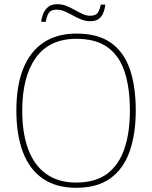

<svg xmlns="http://www.w3.org/2000/svg" viewBox="-20 -885 726 915"><path d="M343 10Q248 10 184.5 -33.5Q121 -77 89.5 -159.5Q58 -242 58 -359Q58 -476 90.5 -557.5Q123 -639 187 -682Q251 -725 344 -725Q446 -725 508 -681.5Q570 -638 598.5 -556Q627 -474 627 -358Q627 -247 598 -164Q569 -81 506.5 -35.5Q444 10 343 10ZM343 -15Q434 -15 490 -56.5Q546 -98 572.5 -175Q599 -252 599 -358Q599 -466 574 -542.5Q549 -619 493 -659.5Q437 -700 344 -700Q215 -700 150.5 -609.5Q86 -519 86 -358Q86 -250 114.5 -173.5Q143 -97 200.5 -56Q258 -15 343 -15ZM410 -784Q387 -784 366.5 -792.5Q346 -801 327 -811.5Q308 -822 289 -830.5Q270 -839 250 -839Q220 -839 210.5 -820Q201 -801 198 -781H176Q178 -799 185.5 -818.5Q193 -838 209 -851.5Q225 -865 252 -865Q277 -865 297.5 -856.5Q318 -848 336.5 -837.5Q355 -827 373 -818.5Q391 -810 410 -810Q438 -810 447.5 -826.5Q457 -843 460 -863H482Q480 -844 473 -825.5Q466 -807 451.5 -795.5Q437 -784 410 -784Z"/></svg>

Font: Noto Serif Lao Thin
Style: Regular
Weight: 250
Designer: Monotype Design Team
Foundry: Monotype Imaging Inc.
Version: Version 2.003